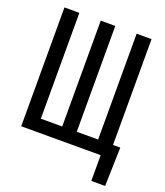

<svg xmlns="http://www.w3.org/2000/svg" viewBox="-142 -734 834 969"><g transform="rotate(20 275.0 -250.0)"><path d="M36.1 0V-638.2H116.2V-69.8H231V-638.2H309.1V-69.8H423.8V-638.2H503.9V-69.8H543L537.1 138.2H462.9V0Z"/></g></svg>

Font: Code New Roman
Style: Regular
Weight: 400
Monospace: yes
Designer: Sam Radian
Foundry: Code New Roman
Version: Version 2.00 November 29, 2014